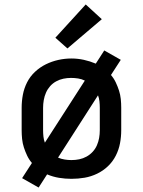

<svg xmlns="http://www.w3.org/2000/svg" viewBox="-20 -793 640 860"><path d="M153 47 79 5 123 -63Q110 -78 101.5 -96Q93 -114 87 -132.5Q81 -151 79 -170.5Q77 -190 77 -210V-310Q77 -340 82.5 -369Q88 -398 101.5 -424.5Q115 -451 137 -471.5Q159 -492 185.5 -505Q212 -518 241 -524.5Q270 -531 300 -531Q328 -531 355.5 -525Q383 -519 409 -508L447 -567L521 -525L477 -457Q490 -442 498.5 -424Q507 -406 513 -387.5Q519 -369 521 -349.5Q523 -330 523 -310V-210Q523 -180 517.5 -151Q512 -122 498.5 -95.5Q485 -69 463.5 -48.5Q442 -28 415 -15Q388 -2 359 3Q330 8 300 8Q272 8 244.5 3.5Q217 -1 191 -12ZM181 -154 360 -432Q346 -439 330 -441.5Q314 -444 298 -444Q281 -444 264 -440.5Q247 -437 231.5 -428.5Q216 -420 204.5 -407Q193 -394 186 -378Q179 -362 176 -344.5Q173 -327 173 -310V-210Q173 -196 174.5 -181.5Q176 -167 181 -154ZM300 -76Q318 -76 335 -79.5Q352 -83 367.5 -91.5Q383 -100 395 -113Q407 -126 414 -142Q421 -158 424 -175Q427 -192 427 -210V-310Q427 -324 425.5 -338.5Q424 -353 419 -366L240 -87Q254 -81 269.5 -78.5Q285 -76 300 -76ZM282 -576 228 -624 364 -773 436 -707Z"/></svg>

Font: Iosevka Custom Medium Extended
Style: Regular
Weight: 500
Width: 7
Monospace: yes
Designer: Belleve Invis
Foundry: Belleve Invis
Version: Version 11.2.4; ttfautohint (v1.8.4)